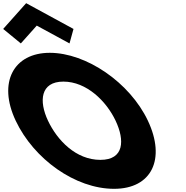

<svg xmlns="http://www.w3.org/2000/svg" viewBox="-271 -1172 1168 1207"><path d="M-251 -990 -140 -899 -39.9 -1011 166 -899 191 -990 -106.6 -1152ZM-172.2 -413C-58.3 -172 202.1 15 446.1 15C683.1 15 772.7 -172 658.8 -413C544.8 -654 270.9 -840 41.9 -840C-185.1 -840 -286.2 -654 -172.2 -413ZM30.8 -413C-27.4 -536 -17.5 -659 127.5 -659C273.5 -659 397.6 -536 455.8 -413C513.9 -290 510.1 -167 360.1 -167C206.1 -167 88.9 -290 30.8 -413Z"/></svg>

Font: Hussar
Style: BdOpOblFive
Weight: 700
Foundry: Cannot Into Space Fonts
Version: Version 2.00